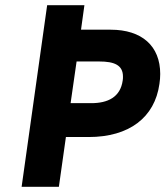

<svg xmlns="http://www.w3.org/2000/svg" viewBox="-20 -717 646 737"><path d="M63 0H206L233 -191H320C476 -191 574 -266 592 -395C594 -408 595 -421 595 -433C595 -541 524 -603 405 -603H291L304 -697H161ZM251 -321 274 -481H361C419 -481 452 -467 452 -423C452 -418 452 -413 451 -408C442 -344 394 -321 330 -321Z"/></svg>

Font: HK Grotesk Black
Style: Italic
Weight: 900
Italic angle: -16°
Designer: Alfredo Marco Pradil
Foundry: Hanken Design Co.
Version: Version 3.001;FEAKit 1.0